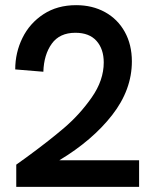

<svg xmlns="http://www.w3.org/2000/svg" viewBox="-20 -724 600 744"><path d="M82 -114Q167 -176 228 -228Q289 -280 335.5 -346.5Q382 -413 382 -482Q382 -534 354 -565.5Q326 -597 272 -597Q211 -597 180.5 -554.5Q150 -512 148 -446L39 -455Q39 -520 67 -577Q95 -634 148.5 -669Q202 -704 275 -704Q338 -704 387 -677Q436 -650 463.5 -600.5Q491 -551 491 -486Q491 -376 414.5 -278Q338 -180 210 -103H519V0H43V-86Z"/></svg>

Font: Hanken Grotesk SemiBold
Style: Regular
Weight: 600
Designer: Alfredo Marco Pradil
Foundry: Hanken Design Co.
Version: Version 3.014